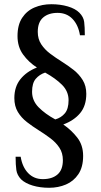

<svg xmlns="http://www.w3.org/2000/svg" viewBox="-20 -690 477 910"><path d="M213 200Q170 200 135 189.5Q100 179 80 160Q61 140 57.5 116Q54 92 54 53H78Q86 102 113.5 130.5Q141 159 183 159Q227 159 252.5 137Q278 115 278 69Q278 35 261.5 10Q245 -15 219 -34.5Q193 -54 163.5 -72.5Q134 -91 107.5 -111.5Q81 -132 64.5 -159.5Q48 -187 48 -225Q48 -279 77 -315Q106 -351 155 -370Q116 -395 89.5 -431.5Q63 -468 63 -519Q63 -572 85 -605.5Q107 -639 143.5 -654.5Q180 -670 223 -670Q266 -670 301.5 -659.5Q337 -649 356 -630Q376 -610 379 -586Q382 -562 382 -523H359Q351 -572 323.5 -600.5Q296 -629 253 -629Q210 -629 184.5 -607Q159 -585 159 -539Q159 -505 175.5 -480Q192 -455 218 -435.5Q244 -416 273.5 -397.5Q303 -379 329 -358.5Q355 -338 372 -310.5Q389 -283 389 -245Q389 -189 360 -154Q331 -119 280 -100Q319 -73 346.5 -37.5Q374 -2 374 49Q374 102 351.5 135.5Q329 169 292.5 184.5Q256 200 213 200ZM242 -124Q270 -132 287.5 -153Q305 -174 305 -215Q305 -257 274 -288Q243 -319 194 -346Q167 -337 149.5 -316.5Q132 -296 132 -255Q132 -213 163 -181.5Q194 -150 242 -124Z"/></svg>

Font: El Messiri Medium
Style: Regular
Weight: 500
Designer: Mohamed Gaber
Foundry: Kief Type Foundry
Version: Version 2.020; ttfautohint (v1.8.3)